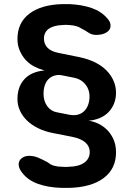

<svg xmlns="http://www.w3.org/2000/svg" viewBox="-20 -760 640 935"><path d="M375 -622Q365 -629 350.5 -633Q336 -637 318 -638Q309 -639 300.5 -639Q292 -639 283 -638Q239 -636 216.5 -619Q194 -602 194 -572Q194 -546 211 -528Q228 -510 262 -503L370 -481Q412 -472 444.5 -455.5Q477 -439 499 -416.5Q521 -394 533 -366.5Q545 -339 545 -309Q545 -280 535.5 -256Q526 -232 508.5 -214Q491 -196 466.5 -185.5Q442 -175 411 -172Q431 -170 455 -159.5Q479 -149 499 -130Q519 -111 532 -83Q545 -55 545 -18Q545 62 485 107Q425 152 317 155H281Q213 153 164 135Q115 117 88 81Q75 65 72 50Q69 35 74.5 24Q80 13 92.5 6Q105 -1 122 -1Q145 -1 166.5 8Q188 17 215 32Q226 42 243 47Q260 52 281 52Q291 53 299.5 53Q308 53 317 52Q364 51 390.5 32Q417 13 417 -20Q417 -47 396 -66Q375 -85 330 -94L238 -112Q197 -120 165 -136Q133 -152 111 -173.5Q89 -195 77 -221.5Q65 -248 65 -278Q65 -337 98.5 -374Q132 -411 197 -417Q173 -423 149 -435Q125 -447 107 -466Q89 -485 77 -511.5Q65 -538 65 -570Q65 -649 122.5 -693Q180 -737 283 -740H318Q381 -737 427.5 -720.5Q474 -704 502 -671Q516 -656 518 -641Q520 -626 512.5 -615Q505 -604 488.5 -597Q472 -590 448 -590Q427 -590 411 -601Q395 -612 375 -622ZM258 -213 319 -201Q341 -197 358.5 -201.5Q376 -206 389 -218Q402 -230 409 -249Q416 -268 416 -291Q416 -324 396 -349Q376 -374 343 -381L283 -393Q263 -397 246 -392Q229 -387 217 -375.5Q205 -364 198.5 -345.5Q192 -327 192 -303Q192 -268 210 -243Q228 -218 258 -213Z"/></svg>

Font: Maple Mono Normal NL
Style: Bold
Weight: 700
Monospace: yes
Designer: subframe7536
Version: Version 7.000